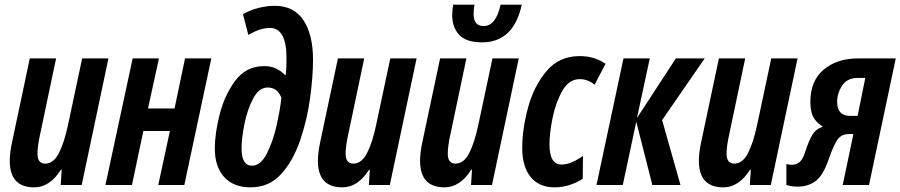

<svg xmlns="http://www.w3.org/2000/svg" viewBox="-20 -795 3869 825"><path d="M242 -66H245L241 0H331L446 -544H333L272 -257Q256 -182 233 -137Q210 -92 174 -92Q141 -92 141 -135Q141 -151 144 -172.5Q147 -194 152 -216L221 -544H108L33 -190Q22 -141 22 -104Q22 10 127 10Q194 10 242 -66Z M547 0 596 -232H710L660 0H772L888 -544H775L730 -329H616L663 -544H550L433 0Z M1325 -539Q1325 -646 1284 -708Q1243 -770 1160 -770Q1127 -770 1091 -761Q1055 -752 1024 -734L1047 -645Q1099 -675 1139 -675Q1211 -675 1211 -547Q1211 -529 1210.5 -510Q1210 -491 1207 -472H1205Q1192 -487 1169 -499Q1146 -511 1116 -511Q1038 -511 991.5 -449Q945 -387 924 -304Q903 -221 903 -157Q903 -79 943 -34.5Q983 10 1057 10Q1136 10 1187.5 -46.5Q1239 -103 1269 -190Q1299 -277 1312 -370.5Q1325 -464 1325 -539ZM1018 -157Q1018 -201 1030.5 -263Q1043 -325 1068 -372Q1093 -419 1130 -419Q1172 -419 1189 -375Q1184 -325 1168.5 -256Q1153 -187 1126.5 -135Q1100 -83 1063 -83Q1018 -83 1018 -157Z M1566 -66H1569L1565 0H1655L1770 -544H1657L1596 -257Q1580 -182 1557 -137Q1534 -92 1498 -92Q1465 -92 1465 -135Q1465 -151 1468 -172.5Q1471 -194 1476 -216L1545 -544H1432L1357 -190Q1346 -141 1346 -104Q1346 10 1451 10Q1518 10 1566 -66Z M2222 -775H2131Q2111 -683 2058 -683Q2015 -683 2015 -735Q2015 -756 2019 -775H1927Q1923 -748 1923 -731Q1923 -677 1953.5 -645Q1984 -613 2051 -613Q2187 -613 2222 -775ZM2005 -66H2008L2004 0H2094L2209 -544H2096L2035 -257Q2019 -182 1996 -137Q1973 -92 1937 -92Q1904 -92 1904 -135Q1904 -151 1907 -172.5Q1910 -194 1915 -216L1984 -544H1871L1796 -190Q1785 -141 1785 -104Q1785 10 1890 10Q1957 10 2005 -66Z M2484 -27 2485 -125Q2433 -88 2393 -88Q2341 -88 2341 -174Q2341 -223 2354.5 -289Q2368 -355 2396.5 -405Q2425 -455 2471 -455Q2506 -455 2535 -431L2582 -521Q2534 -554 2471 -554Q2382 -554 2327.5 -488.5Q2273 -423 2248.5 -331Q2224 -239 2224 -159Q2224 -79 2260 -34.5Q2296 10 2363 10Q2398 10 2430 -1Q2462 -12 2484 -27Z M2656 0 2714 -272 2783 0H2904L2825 -279L3008 -544H2884L2717 -288L2772 -544H2659L2543 0Z M3203 -66H3206L3202 0H3292L3407 -544H3294L3233 -257Q3217 -182 3194 -137Q3171 -92 3135 -92Q3102 -92 3102 -135Q3102 -151 3105 -172.5Q3108 -194 3113 -216L3182 -544H3069L2994 -190Q2983 -141 2983 -104Q2983 10 3088 10Q3155 10 3203 -66Z M3577 -357Q3577 -394 3598.5 -427Q3620 -460 3665 -460H3698L3665 -297H3634Q3577 -297 3577 -357ZM3539 -106Q3565 -180 3582 -199.5Q3599 -219 3627 -219H3647L3601 0H3714L3829 -544H3666Q3577 -544 3519.5 -496Q3462 -448 3462 -357Q3462 -312 3477 -288Q3492 -264 3516 -251Q3486 -241 3470.5 -215.5Q3455 -190 3439 -140Q3429 -109 3415 -98Q3401 -87 3383 -87Q3369 -87 3359 -90V0Q3366 2 3378 4.5Q3390 7 3407 7Q3453 7 3485 -17.5Q3517 -42 3539 -106Z"/></svg>

Font: Noto Sans Display Condensed
Style: Bold Italic
Weight: 700
Width: 3
Designer: Monotype Design team
Foundry: Monotype Imaging Inc.
Version: 1.000